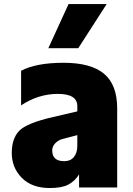

<svg xmlns="http://www.w3.org/2000/svg" viewBox="-20 -906 670 964"><path d="M246.1 -318.4Q283.2 -326.2 296.9 -330.1L368.2 -346.7V-373Q368.2 -434.6 270.5 -434.6Q172.9 -434.6 85.9 -377V-550.8Q162.1 -590.8 299.3 -590.8Q436.5 -590.8 502.4 -535.6Q568.4 -480.5 568.4 -361.3V35.2H377V-30.3Q356.4 2.9 323.7 20.5Q291 38.1 230.5 38.1Q139.6 38.1 89.4 -13.2Q39.1 -64.5 39.1 -137.7Q39.1 -210.9 76.7 -249.5Q114.3 -288.1 246.1 -318.4ZM222.7 -664.1 324.2 -885.7H515.6L373 -664.1ZM242.2 -150.4Q242.2 -96.7 302.7 -96.7Q334 -96.7 351.1 -117.7Q368.2 -138.7 368.2 -173.8V-227.5L323.2 -215.8Q322.3 -215.8 312.5 -212.9Q302.7 -210 292 -207.5Q281.2 -205.1 271.5 -198.2Q242.2 -178.7 242.2 -150.4Z"/></svg>

Font: GenEi M Gothic v2 Black
Style: Regular
Weight: 900
Version: Version 2.0